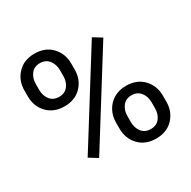

<svg xmlns="http://www.w3.org/2000/svg" viewBox="-162 -878 1038 1044"><g transform="rotate(-30 356.5 -355.5)"><path d="M185.1 -390.6Q118.2 -390.6 77.9 -432.6Q37.6 -474.6 37.6 -536.6V-574.2Q37.6 -636.2 77.6 -678.7Q117.7 -721.2 184.1 -721.2Q251.5 -721.2 291.5 -679Q331.5 -636.7 331.5 -574.2V-536.6Q331.5 -474.6 291.5 -432.6Q251.5 -390.6 185.1 -390.6ZM185.1 -450.2Q220.7 -450.2 240.5 -475.1Q260.3 -500 260.3 -536.6V-574.2Q260.3 -610.4 240.2 -636Q220.2 -661.6 184.1 -661.6Q147.9 -661.6 128.4 -636Q108.9 -610.4 108.9 -574.2V-536.6Q108.9 -500.5 128.7 -475.3Q148.4 -450.2 185.1 -450.2ZM206.1 -53.7 152.8 -86.4 500 -642.1 553.2 -609.4ZM529.3 10.3Q461.9 10.3 421.9 -31.7Q381.8 -73.7 381.8 -136.2V-174.3Q381.8 -215.3 399.9 -248.5Q418 -281.7 450.9 -301.3Q483.9 -320.8 528.3 -320.8Q595.2 -320.8 635.5 -278.6Q675.8 -236.3 675.8 -174.3V-136.2Q675.8 -73.7 635.7 -31.7Q595.7 10.3 529.3 10.3ZM529.3 -49.3Q565.4 -49.3 585 -74.5Q604.5 -99.6 604.5 -136.2V-174.3Q604.5 -210.4 584.5 -235.8Q564.5 -261.2 528.3 -261.2Q492.2 -261.2 472.7 -235.8Q453.1 -210.4 453.1 -174.3V-136.2Q453.1 -99.6 472.9 -74.5Q492.7 -49.3 529.3 -49.3Z"/></g></svg>

Font: Roboto Slab
Style: Regular
Weight: 400
Designer: Google
Version: Version 2.000; ttfautohint (v1.8.1.43-b0c9)